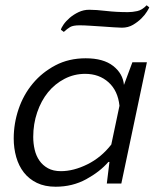

<svg xmlns="http://www.w3.org/2000/svg" viewBox="-20 -696 615 728"><path d="M546 -668Q545 -665 537.5 -652.5Q530 -640 516.5 -626.5Q503 -613 484.5 -602Q466 -591 442 -591Q431 -591 411 -592.5Q391 -594 367.5 -595.5Q344 -597 321 -598.5Q298 -600 282 -600Q257 -600 246 -593.5Q235 -587 222 -575L211 -583Q212 -590 221 -603Q230 -616 244.5 -628.5Q259 -641 278 -650Q297 -659 318 -659Q344 -659 382.5 -654.5Q421 -650 465 -650Q482 -650 500.5 -654Q519 -658 536 -676ZM537 -460 440 0H385L395 -82H391Q359 -45 307 -16.5Q255 12 191 12Q150 12 120 -2.5Q90 -17 70.5 -42Q51 -67 41.5 -100.5Q32 -134 32 -171Q32 -228 50.5 -282.5Q69 -337 104.5 -379.5Q140 -422 190.5 -448.5Q241 -475 305 -475Q372 -475 409 -446Q446 -417 450 -374L482 -460ZM211 -47Q259 -47 311.5 -73Q364 -99 402 -148L433 -295Q427 -352 391.5 -384Q356 -416 303 -416Q261 -416 224.5 -397Q188 -378 162 -346Q136 -314 121 -270Q106 -226 106 -177Q106 -152 111.5 -128.5Q117 -105 129.5 -87Q142 -69 162 -58Q182 -47 211 -47Z"/></svg>

Font: Quattrocento Sans
Style: Italic
Weight: 400
Designer: Pablo Impallari
Foundry: Pablo Impallari, Igino Marini, Brenda Gallo
Version: Version 2.000